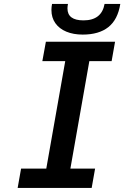

<svg xmlns="http://www.w3.org/2000/svg" viewBox="-20 -932 640 952"><path d="M84.5 -96H209.5L303.5 -629H190L207.5 -725H550.5L533.5 -629H423L329 -96H451.5L434.5 0H67.5ZM235 -882.5Q235 -897 238 -912.5H317Q314.5 -899 314.5 -890.5Q314.5 -831 394 -831Q484 -831 498.5 -912.5H576.5Q564 -834.5 517.2 -797.5Q470.5 -760.5 390 -760.5Q344 -760.5 309 -775Q274 -789.5 254.5 -817Q235 -844.5 235 -882.5Z"/></svg>

Font: JuliaMono SemiBold
Style: Italic
Weight: 600
Italic angle: -9°
Monospace: yes
Designer: cormullion
Foundry: corm
Version: Version 0.056; ttfautohint (v1.8.4)